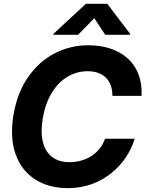

<svg xmlns="http://www.w3.org/2000/svg" viewBox="-20 -974 761 1004"><path d="M334.5 9.8Q235.4 9.8 164.3 -35.4Q93.3 -80.6 62 -166.3Q30.8 -252 50.3 -372.6Q70.3 -489.7 127.2 -571.3Q184.1 -652.8 265.9 -695.1Q347.7 -737.3 441.4 -737.3Q506.3 -737.3 558.8 -719.5Q611.3 -701.7 648.7 -667.7Q686 -633.8 704.6 -584.7Q723.1 -535.6 720.2 -472.7H567.9Q567.9 -502.9 559.3 -526.9Q550.8 -550.8 534.2 -567.4Q517.6 -584 493.4 -592.8Q469.2 -601.6 439 -601.6Q380.9 -601.6 332.3 -572.3Q283.7 -543 250.2 -487.8Q216.8 -432.6 203.6 -355Q191.4 -279.3 205.1 -228.5Q218.8 -177.7 254.2 -151.9Q289.6 -126 342.8 -126Q375.5 -126 404.8 -134.3Q434.1 -142.6 458.5 -158.4Q482.9 -174.3 501 -197Q519 -219.7 529.3 -248.5H684.1Q669.4 -198.2 638.7 -152.1Q607.9 -106 563 -69.3Q518.1 -32.7 460.4 -11.5Q402.8 9.8 334.5 9.8ZM530.3 -792 473.1 -878.9 388.2 -792H258.8L259.8 -797.4L429.2 -954.1H541L660.2 -797.4L659.2 -792Z"/></svg>

Font: Inter Tight
Style: Bold Italic
Weight: 700
Italic angle: -9.39999°
Designer: Rasmus Andersson
Foundry: rsms
Version: Version 3.004